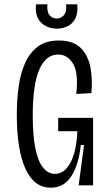

<svg xmlns="http://www.w3.org/2000/svg" viewBox="-20 -860 513 891"><path d="M215 11Q138 11 98 -77Q58 -165 58 -329Q58 -396 66.5 -457.5Q75 -519 96.5 -567.5Q118 -616 156 -644Q194 -672 253 -672Q320 -672 354.5 -637.5Q389 -603 399.5 -547.5Q410 -492 404 -428L334 -424Q345 -522 319 -564.5Q293 -607 250 -607Q193 -607 162.5 -537.5Q132 -468 132 -324Q132 -224 145.5 -164.5Q159 -105 182.5 -79Q206 -53 235 -53Q279 -53 307 -105.5Q335 -158 339 -251H250V-313H412V-232V0H345L370 -187H355Q345 -94 310.5 -41.5Q276 11 215 11ZM147 -840H200Q197 -805 210 -789.5Q223 -774 243 -774Q262 -774 276 -789Q290 -804 287 -840H339Q342 -795 327.5 -770.5Q313 -746 290 -736.5Q267 -727 244 -727Q218 -727 194.5 -738Q171 -749 157 -773.5Q143 -798 147 -840Z"/></svg>

Font: Bricolage Grotesque 10pt Condensed Light
Style: Regular
Weight: 300
Width: 3
Designer: Mathieu Triay
Foundry: Atelier Triay
Version: Version 1.000; ttfautohint (v1.8.4.7-5d5b);gftools[0.9.32]